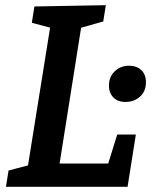

<svg xmlns="http://www.w3.org/2000/svg" viewBox="-20 -722 589 742"><path d="M433 -202H505L473 0H3L13 -63L104 -87L86 -69L176 -630L189 -611L103 -634L113 -697L389 -702L379 -639L280 -611L296 -631L206 -63L193 -90H414L392 -70ZM465 -328Q435 -328 418 -345.5Q401 -363 401 -391Q401 -425 423.5 -446.5Q446 -468 479 -468Q508 -468 526 -451Q544 -434 544 -404Q544 -369 521 -348.5Q498 -328 465 -328Z"/></svg>

Font: Bitter Thin SemiBold
Style: Italic
Weight: 600
Italic angle: -9°
Version: Version 2.002